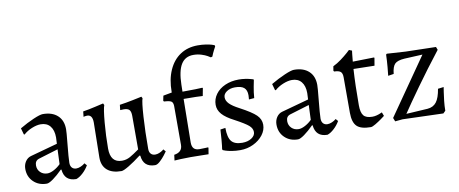

<svg xmlns="http://www.w3.org/2000/svg" viewBox="-66 -1019 3127 1309"><g transform="rotate(-10 1497.5 -365.0)"><path d="M197 -398Q169 -398 135 -384Q101 -370 77 -348L72 -351L60 -394Q111 -424 157.5 -444Q204 -464 223 -464Q288 -464 325 -430Q362 -396 362 -335Q362 -313 355 -245Q344 -135 344 -105Q344 -83 355 -71Q366 -59 385 -59Q399 -59 415.5 -66Q432 -73 445 -84L459 -68Q443 -40 418.5 -17.5Q394 5 372 12Q291 12 283 -69L279 -70Q243 -34 213.5 -13Q184 8 169 8Q113 8 77 -27Q41 -62 41 -116Q41 -145 55.5 -167Q70 -189 94 -196L283 -248L285 -292Q285 -342 262 -370Q239 -398 197 -398ZM117 -127Q117 -98 136.5 -79Q156 -60 186 -60Q205 -60 230.5 -73.5Q256 -87 277 -108L281 -210L146 -169Q117 -160 117 -127Z M519 -401Q512 -401 504 -399.5Q496 -398 494 -397L498 -434Q537 -440 582 -450.5Q627 -461 641 -464L647 -452Q637 -426 629 -334Q621 -242 621 -155Q621 -57 701 -57Q731 -57 757 -71.5Q783 -86 822 -114V-346Q822 -376 811 -388Q800 -400 772 -400L748 -399L752 -435Q796 -441 844 -451Q892 -461 906 -464L912 -452Q903 -429 896.5 -327Q890 -225 890 -105Q890 -83 901 -71Q912 -59 931 -59Q945 -59 958.5 -64.5Q972 -70 980.5 -76Q989 -82 991 -84L1005 -68Q1001 -62 986.5 -43Q972 -24 952.5 -6Q933 12 918 12Q837 12 829 -69L824 -71Q776 -34 737.5 -11Q699 12 685 12Q621 12 586.5 -18Q552 -48 552 -104L556 -347Q556 -401 519 -401Z M1115 -456V-460Q1115 -546 1143.5 -610Q1172 -674 1223.5 -708Q1275 -742 1345 -742Q1375 -742 1400.5 -738Q1426 -734 1440.5 -729.5Q1455 -725 1459 -723L1461 -714Q1458 -709 1448.5 -690.5Q1439 -672 1430 -649L1419 -646Q1415 -649 1399.5 -658Q1384 -667 1358.5 -675Q1333 -683 1304 -683Q1247 -683 1219 -637.5Q1191 -592 1189 -498L1188 -449Q1240 -449 1277 -450Q1314 -451 1326 -452L1329 -449L1319 -396Q1308 -397 1272.5 -398Q1237 -399 1187 -399L1183 -98Q1183 -70 1195.5 -56.5Q1208 -43 1234 -43Q1258 -43 1273.5 -44Q1289 -45 1294 -45L1296 -41L1289 2Q1275 2 1238 1Q1201 0 1165 0Q1130 0 1096.5 1.5Q1063 3 1053 4L1058 -35Q1115 -43 1115 -94V-364Q1114 -388 1101.5 -395.5Q1089 -403 1052 -405L1048 -411L1055 -445Z M1389 -9 1386 -16Q1389 -31 1393 -78Q1397 -125 1398 -150L1433 -155Q1433 -89 1455 -62Q1477 -35 1530 -35Q1568 -35 1594 -52Q1620 -69 1620 -94Q1620 -119 1596.5 -139.5Q1573 -160 1504 -197Q1447 -226 1421 -255.5Q1395 -285 1395 -321Q1395 -361 1419 -394Q1443 -427 1485 -445.5Q1527 -464 1579 -464Q1603 -464 1625 -460.5Q1647 -457 1661 -453Q1675 -449 1679 -448L1681 -443Q1679 -433 1672 -397.5Q1665 -362 1662 -321L1625 -318Q1625 -321 1626 -330Q1627 -339 1627 -347Q1627 -383 1607.5 -399.5Q1588 -416 1545 -416Q1511 -416 1487.5 -400Q1464 -384 1464 -361Q1464 -337 1484.5 -316Q1505 -295 1551 -271Q1632 -228 1661.5 -199Q1691 -170 1691 -132Q1691 -94 1665.5 -61Q1640 -28 1598 -8Q1556 12 1508 12Q1476 12 1449.5 7.5Q1423 3 1408 -2Q1393 -7 1389 -9Z M1936 -398Q1908 -398 1874 -384Q1840 -370 1816 -348L1811 -351L1799 -394Q1850 -424 1896.5 -444Q1943 -464 1962 -464Q2027 -464 2064 -430Q2101 -396 2101 -335Q2101 -313 2094 -245Q2083 -135 2083 -105Q2083 -83 2094 -71Q2105 -59 2124 -59Q2138 -59 2154.5 -66Q2171 -73 2184 -84L2198 -68Q2182 -40 2157.5 -17.5Q2133 5 2111 12Q2030 12 2022 -69L2018 -70Q1982 -34 1952.5 -13Q1923 8 1908 8Q1852 8 1816 -27Q1780 -62 1780 -116Q1780 -145 1794.5 -167Q1809 -189 1833 -196L2022 -248L2024 -292Q2024 -342 2001 -370Q1978 -398 1936 -398ZM1856 -127Q1856 -98 1875.5 -79Q1895 -60 1925 -60Q1944 -60 1969.5 -73.5Q1995 -87 2016 -108L2020 -210L1885 -169Q1856 -160 1856 -127Z M2230 -405 2226 -411 2231 -441Q2260 -455 2287.5 -475.5Q2315 -496 2332.5 -511.5Q2350 -527 2355 -532L2375 -524Q2374 -519 2372 -500Q2370 -481 2367 -449L2514 -452L2517 -449L2508 -396L2363 -399Q2356 -289 2356 -149Q2356 -98 2373.5 -77Q2391 -56 2434 -56Q2449 -56 2464 -60Q2479 -64 2489 -68.5Q2499 -73 2502 -74L2512 -48Q2506 -43 2486.5 -29Q2467 -15 2444.5 -1.5Q2422 12 2411 12Q2343 12 2315 -15.5Q2287 -43 2287 -109V-355Q2287 -382 2275 -393Q2263 -404 2230 -405Z M2718 -408Q2669 -405 2650.5 -386.5Q2632 -368 2627 -318L2588 -312Q2590 -326 2594 -371.5Q2598 -417 2599 -457L2605 -462L2733 -454L2943 -449L2951 -428Q2859 -310 2782 -202.5Q2705 -95 2665 -35L2813 -44Q2853 -47 2875 -75.5Q2897 -104 2907 -166L2947 -171Q2946 -164 2942 -139Q2938 -114 2934 -78Q2930 -42 2930 -10L2914 6L2633 -3L2581 2L2571 -23L2843 -414Z"/></g></svg>

Font: Sahitya
Style: Regular
Weight: 400
Designer: Juan Pablo del Peral
Foundry: Juan Pablo del Peral (http://www.huertatipografica.com)
Version: Version 1.001;PS 001.000;hotconv 1.0.70;makeotf.lib2.5.58329